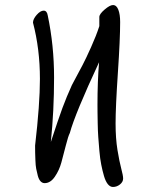

<svg xmlns="http://www.w3.org/2000/svg" viewBox="-20 -724 615 756"><path d="M371.1 -621.1V-657.2Q371.1 -668.5 391.8 -686.3Q412.6 -704.1 424.8 -704.1Q439 -704.1 446 -685.5Q453.1 -667 453.1 -637.2Q453.1 -570.3 444.1 -436.5Q435.1 -302.7 435.1 -237.8Q435.1 -179.2 442.6 -133.1Q450.2 -86.9 457.5 -59.8Q464.8 -32.7 464.8 -21Q464.8 -7.8 452.4 2.2Q439.9 12.2 424.8 12.2Q413.6 12.2 404.5 1Q395.5 -10.3 389.4 -31.2Q383.3 -52.2 378.7 -75.4Q374 -98.6 371.3 -129.9Q368.7 -161.1 366.9 -184.8Q365.2 -208.5 364.7 -238.5Q364.3 -268.6 364 -281.5Q363.8 -294.4 363.8 -311Q363.8 -404.8 370.1 -479Q275.4 -275.9 254.9 -200.2Q248.5 -188 239.3 -151.6Q230 -115.2 221.7 -84.5Q213.4 -53.7 196 -28.3Q178.7 -2.9 155.8 -2.9Q146.5 -2.9 139.6 -10.3Q132.8 -17.6 128.9 -32Q125 -46.4 122.6 -59.3Q120.1 -72.3 119.4 -93Q118.7 -113.8 118.4 -123.5Q118.2 -133.3 118.2 -150.9Q137.2 -314.5 137.2 -413.1Q137.2 -530.8 109.9 -634.8Q109.9 -648.9 124.5 -665.5Q139.2 -682.1 151.9 -682.1Q165 -682.1 168 -663.1Q192.9 -544.9 192.9 -418.9Q192.9 -287.6 180.2 -165Q210 -255.9 225.8 -298.8Q241.7 -341.8 263.2 -389.2Q291.5 -441.9 304.9 -467.5Q318.4 -493.2 338.6 -538.3Q358.9 -583.5 371.1 -621.1Z"/></svg>

Font: Zhizn
Style: Regular
Weight: 400
Designer: Peter Zharnov
Foundry: Peter Zharnov
Version: Version 1.000